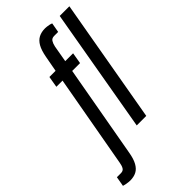

<svg xmlns="http://www.w3.org/2000/svg" viewBox="-351 -799 1054 1054"><g transform="rotate(-45 176.5 -272.0)"><path d="M-19 189Q-24 189 -33.5 188Q-43 187 -52.5 185Q-62 183 -68 181L-58 124H-27Q-9 124 -1.5 111.5Q6 99 9 80L106 -462H58L69 -527H117L134 -619Q142 -662 156 -686.5Q170 -711 191 -722Q212 -733 241 -733Q246 -733 255 -732Q264 -731 273 -729Q282 -727 288 -724L278 -668H247Q229 -668 221 -655.5Q213 -643 209 -624L192 -527H253L242 -462H181L85 76Q78 118 64 143Q50 168 29.5 178.5Q9 189 -19 189ZM220 0 346 -724H421L294 0Z"/></g></svg>

Font: Archivo ExtraCondensed
Style: Italic
Weight: 400
Width: 2
Italic angle: -10°
Designer: Hector Gatti
Foundry: Omnibus-Type
Version: Version 2.001